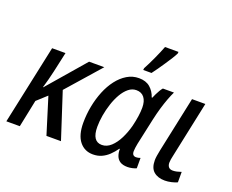

<svg xmlns="http://www.w3.org/2000/svg" viewBox="-126 -1003 1480 1224"><g transform="rotate(20 614.5 -390.5)"><path d="M11.7 0 126.5 -537.6H217.3L187.5 -402.3Q181.2 -373.5 173.1 -343Q165 -312.5 156.7 -284.7H159.2L377.4 -537.6H480.5L281.2 -311L382.3 0H283.7L207.5 -245.6L141.1 -185.1L103 0Z M601.6 9.8Q544.4 9.8 510 -33.2Q475.6 -76.2 475.6 -159.2Q475.6 -215.8 486.3 -271.7Q497.1 -327.6 517.3 -377.4Q537.6 -427.2 566.9 -465.3Q596.2 -503.4 633.1 -525.6Q669.9 -547.9 713.4 -547.9Q760.7 -547.9 789.3 -523.2Q817.9 -498.5 830.6 -459.5H834.5Q839.8 -472.7 846.9 -487.1Q854 -501.5 861.8 -514.9Q869.6 -528.3 877.9 -537.6H953.1Q941.9 -515.1 929.7 -482.7Q917.5 -450.2 906.2 -411.9Q895 -373.5 885.7 -331.5L846.7 -151.9Q843.8 -136.7 841.8 -122.8Q839.8 -108.9 839.8 -98.1Q839.8 -82 846.9 -74.7Q854 -67.4 866.2 -67.4Q872.6 -67.4 880.4 -68.8Q888.2 -70.3 895.5 -73.2V-2.9Q885.7 2 868.7 5.9Q851.6 9.8 836.4 9.8Q804.2 9.8 785.6 -2.2Q767.1 -14.2 759.3 -35.2Q751.5 -56.2 752 -82H748.5Q729.5 -55.2 707.8 -34.4Q686 -13.7 659.9 -2Q633.8 9.8 601.6 9.8ZM634.3 -66.4Q668 -66.4 696 -92.3Q724.1 -118.2 744.9 -159.9Q765.6 -201.7 777.8 -248Q787.1 -286.1 791.7 -318.6Q796.4 -351.1 796.4 -377.4Q796.4 -421.4 777.6 -445.8Q758.8 -470.2 723.6 -470.2Q694.8 -470.2 670.7 -450.4Q646.5 -430.7 627.4 -397.7Q608.4 -364.7 595.5 -325Q582.5 -285.2 575.4 -243.7Q568.4 -202.1 568.4 -165.5Q568.4 -115.7 585 -91.1Q601.6 -66.4 634.3 -66.4ZM719.7 -606 721.2 -618.7Q730 -634.8 741 -657Q752 -679.2 763.2 -703.6Q774.4 -728 784.2 -751Q793.9 -773.9 800.3 -791H891.6L890.6 -779.8Q883.3 -764.6 869.4 -742.4Q855.5 -720.2 838.6 -695.1Q821.8 -669.9 805.4 -646.5Q789.1 -623 775.9 -606Z M1089.4 9.8Q1042 9.8 1013.9 -14.2Q985.8 -38.1 985.8 -90.8Q985.8 -103.5 988.5 -121.3Q991.2 -139.2 995.6 -160.2L1075.7 -537.6H1166L1085 -154.3Q1082 -142.1 1080.1 -130.1Q1078.1 -118.2 1078.1 -107.9Q1078.1 -89.4 1087.2 -78.4Q1096.2 -67.4 1115.7 -67.4Q1128.9 -67.4 1142.8 -70.6Q1156.7 -73.7 1172.4 -79.1V-8.3Q1156.7 -1 1133.8 4.4Q1110.8 9.8 1089.4 9.8Z"/></g></svg>

Font: Open Sans SemiCondensed Medium
Style: Italic
Weight: 500
Width: 4
Italic angle: -12°
Designer: Monotype Design Team
Foundry: Monotype Imaging Inc.
Version: Version 3.000